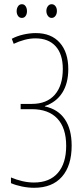

<svg xmlns="http://www.w3.org/2000/svg" viewBox="-20 -881 400 911"><path d="M142 10Q114 10 84.5 4Q55 -2 32 -12V-39Q58 -28 86 -21.5Q114 -15 141 -15Q215 -15 254.5 -60.5Q294 -106 294 -189Q294 -274 252 -318.5Q210 -363 131 -363H78V-388H131Q202 -388 240 -431.5Q278 -475 278 -554Q278 -624 244 -661.5Q210 -699 148 -699Q123 -699 96.5 -692Q70 -685 45 -673L36 -697Q60 -710 90.5 -717Q121 -724 150 -724Q223 -724 263.5 -678.5Q304 -633 304 -553Q304 -486 275.5 -441Q247 -396 193 -378V-376Q255 -363 287.5 -315.5Q320 -268 320 -190Q320 -95 274 -42.5Q228 10 142 10ZM59 -828Q59 -841 65.5 -851Q72 -861 84 -861Q95 -861 101.5 -851.5Q108 -842 108 -828Q108 -814 101.5 -805Q95 -796 84 -796Q72 -796 65.5 -805.5Q59 -815 59 -828ZM200 -829Q200 -842 207 -851.5Q214 -861 225 -861Q236 -861 243 -852Q250 -843 250 -829Q250 -815 243 -805.5Q236 -796 225 -796Q214 -796 207 -806Q200 -816 200 -829Z"/></svg>

Font: Noto Sans ExtraCondensed Thin
Style: Regular
Weight: 100
Width: 2
Designer: Monotype Design Team
Foundry: Monotype Imaging Inc.
Version: Version 2.013; ttfautohint (v1.8.4.7-5d5b)